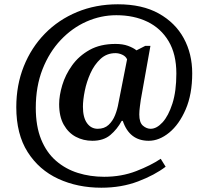

<svg xmlns="http://www.w3.org/2000/svg" viewBox="-20 -734 961 896"><path d="M453 142Q342 142 252 100.5Q162 59 109 -24.5Q56 -108 56 -234Q56 -337 91 -424.5Q126 -512 189.5 -577Q253 -642 340 -678Q427 -714 530 -714Q644 -714 721 -671Q798 -628 837.5 -555.5Q877 -483 877 -392Q877 -294 846.5 -223.5Q816 -153 769.5 -115Q723 -77 674 -77Q584 -77 553 -170H548Q527 -131 495 -104Q463 -77 411 -77Q369 -77 334 -95.5Q299 -114 277.5 -152Q256 -190 256 -248Q256 -288 270.5 -336.5Q285 -385 316.5 -429Q348 -473 398 -501Q448 -529 519 -529Q553 -529 577.5 -520Q602 -511 617 -499L658 -520H682L637 -268Q636 -261 633 -238.5Q630 -216 630 -200Q630 -162 647 -147.5Q664 -133 683 -133Q711 -133 738.5 -163Q766 -193 784.5 -250.5Q803 -308 803 -391Q803 -481 767 -541.5Q731 -602 668 -632.5Q605 -663 523 -663Q451 -663 384 -633.5Q317 -604 263.5 -547.5Q210 -491 178.5 -411Q147 -331 147 -231Q147 -145 172 -83.5Q197 -22 241.5 16.5Q286 55 343.5 73Q401 91 466 91Q547 91 615.5 64.5Q684 38 730 7L753 44Q702 83 624.5 112.5Q547 142 453 142ZM436 -133Q467 -133 486.5 -151Q506 -169 517 -196.5Q528 -224 533 -254L573 -457Q567 -471 551 -478.5Q535 -486 519 -486Q478 -486 449 -459Q420 -432 402 -392Q384 -352 375.5 -309.5Q367 -267 367 -236Q367 -186 386 -159.5Q405 -133 436 -133Z"/></svg>

Font: Noto Serif Toto SemiBold
Style: Regular
Weight: 600
Designer: Monotype Design Team
Foundry: Monotype Imaging Inc.
Version: Version 2.001; ttfautohint (v1.8.4.7-5d5b)